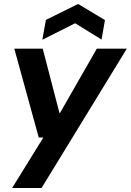

<svg xmlns="http://www.w3.org/2000/svg" viewBox="-20 -741 658 966"><path d="M41 205 198 -49H175L52 -496H195L279 -173H282L467 -496H618L189 205ZM193 -541 211 -641 373 -721 508 -640 491 -542 358 -624Z"/></svg>

Font: DM Sans 36pt ExtraBold
Style: Italic
Weight: 800
Italic angle: -10°
Designer: Colophon Foundry, Jonny Pinhorn
Foundry: Colophon Foundry
Version: Version 4.004;gftools[0.9.30]